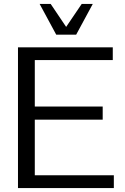

<svg xmlns="http://www.w3.org/2000/svg" viewBox="-20 -955 634 975"><path d="M71.3 0V-714.8H552.7V-649.9H156.7V-414.1H501.5V-347.2H156.7V-64.9H558.1V0ZM265.6 -778.8 181.2 -935.1H237.3L315.9 -818.4L395 -935.1H451.2L366.7 -778.8Z"/></svg>

Font: Pontano Sans
Style: Regular
Weight: 400
Designer: Vernon Adams
Foundry: Vernon Adams
Version: Version 2.001